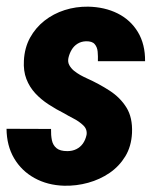

<svg xmlns="http://www.w3.org/2000/svg" viewBox="-21 -559 481 588"><path d="M244.1 -146Q246.6 -163.1 234.1 -175Q221.7 -187 204.6 -195.8Q187.5 -204.6 176.3 -211.4Q150.9 -224.1 127.7 -239.3Q104.5 -254.4 86.9 -273.4Q69.3 -292.5 59.8 -317.1Q50.3 -341.8 52.2 -373.5Q54.2 -412.6 71 -443.4Q87.9 -474.1 115.2 -495.6Q142.6 -517.1 177 -528.1Q211.4 -539.1 249 -538.6Q299.8 -537.6 339.4 -517.8Q378.9 -498 401.4 -460.7Q423.8 -423.3 423.3 -371.6H278.8Q279.3 -386.7 278.1 -400.6Q276.9 -414.6 269 -423.8Q261.2 -433.1 242.2 -432.6Q227.5 -432.1 216.3 -425Q205.1 -418 198.2 -406.2Q191.4 -394.5 188.5 -381.3Q186 -369.1 191.2 -359.6Q196.3 -350.1 205.3 -342.5Q214.4 -335 225.1 -329.1Q235.8 -323.2 244.6 -319.3Q282.7 -302.2 314.9 -281.2Q347.2 -260.3 366.2 -229.7Q385.3 -199.2 383.3 -151.9Q381.3 -110.8 362.8 -80.3Q344.2 -49.8 314.7 -29.5Q285.2 -9.3 249 0.7Q212.9 10.7 175.3 9.8Q124.5 8.3 84.7 -13.7Q44.9 -35.6 22.2 -74.2Q-0.5 -112.8 -1 -164.6L135.3 -164.1Q134.8 -145 137.9 -129.6Q141.1 -114.3 152.1 -105.2Q163.1 -96.2 185.1 -96.2Q200.7 -96.2 212.9 -102.3Q225.1 -108.4 232.9 -119.4Q240.7 -130.4 244.1 -146Z"/></svg>

Font: Roboto Condensed ExtraBold
Style: Italic
Weight: 800
Italic angle: -12°
Designer: Christian Robertson
Foundry: Google
Version: Version 3.008; 2023